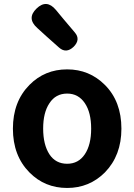

<svg xmlns="http://www.w3.org/2000/svg" viewBox="-20 -918 666 952"><path d="M313 14Q202 14 126 -63Q44 -146 44 -280Q44 -414 126 -497Q202 -574 313 -574Q423 -574 500 -497Q582 -415 582 -280Q582 -147 500 -63Q423 14 313 14ZM313 -106Q369 -106 400.5 -153Q432 -200 432 -280Q432 -360 401 -406Q369 -454 313 -454Q256 -454 225 -406Q194 -360 194 -280.5Q194 -201 225 -153Q256 -106 313 -106ZM273 -682 210 -738 165 -779Q111 -827 161 -875.5Q211 -924 257 -869L296 -822L351 -757Q381 -722 345 -686Q308 -651 273 -682Z"/></svg>

Font: GenSenRounded2 TW B
Style: Regular
Weight: 700
Version: Version 2.000;PS 2;hotconv 16.6.51;makeotf.lib2.5.65220 DEVE